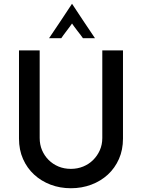

<svg xmlns="http://www.w3.org/2000/svg" viewBox="-20 -993 755 1021"><path d="M363 -973Q393 -927 423.5 -881.5Q454 -836 485 -790H421Q417 -796 409 -806.5Q401 -817 392 -828.5Q383 -840 375 -851Q367 -862 363 -868Q359 -862 351 -851Q343 -840 334 -828.5Q325 -817 317.5 -806.5Q310 -796 306 -790H241Q272 -836 302.5 -881.5Q333 -927 363 -973ZM81 -256V-725H191V-259Q191 -224 203.5 -194.5Q216 -165 238.5 -142.5Q261 -120 291 -107.5Q321 -95 357 -95Q392 -95 422.5 -107.5Q453 -120 475.5 -142.5Q498 -165 511 -194.5Q524 -224 524 -259V-725H634V-256Q634 -196 612.5 -147.5Q591 -99 553.5 -64.5Q516 -30 465.5 -11Q415 8 357 8Q299 8 249 -11Q199 -30 161.5 -64.5Q124 -99 102.5 -147.5Q81 -196 81 -256Z"/></svg>

Font: JosefinSans
Style: SemiBold
Weight: 600
Designer: Santiago Orozco
Foundry: Typemade
Version: Version 1.0 ; ttfautohint (v1.3)